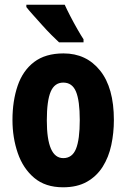

<svg xmlns="http://www.w3.org/2000/svg" viewBox="-20 -786 538 816"><path d="M464 -276Q464 -221 453 -169.5Q442 -118 416.5 -77.5Q391 -37 349.5 -13.5Q308 10 248 10Q173 10 125.5 -30Q78 -70 55.5 -135.5Q33 -201 33 -276Q33 -357 55 -421.5Q77 -486 125 -522.5Q173 -559 250 -559Q347 -559 405.5 -486Q464 -413 464 -276ZM179 -274Q179 -114 249 -114Q287 -114 303 -153.5Q319 -193 319 -276Q319 -358 303 -396.5Q287 -435 249 -435Q212 -435 195.5 -396.5Q179 -358 179 -274ZM255 -766Q264 -746 279 -717Q294 -688 309.5 -661Q325 -634 335 -619V-606H231Q218 -618 198.5 -637.5Q179 -657 158.5 -680Q138 -703 120 -723Q102 -743 92 -756V-766Z"/></svg>

Font: Noto Sans Telugu ExtraCondensed ExtraBold
Style: Regular
Weight: 800
Width: 2
Designer: Jelle Bosma - Monotype Design Team
Foundry: Monotype Imaging Inc.
Version: Version 2.005; ttfautohint (v1.8.4.7-5d5b)